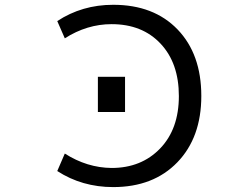

<svg xmlns="http://www.w3.org/2000/svg" viewBox="-20 -762 1040 794"><path d="M441.4 -662.1Q339.8 -662.1 248 -603.5L216.8 -674.8Q319.3 -742.2 448.2 -742.2Q616.2 -742.2 714.4 -640.1Q812.5 -538.1 812.5 -365.2Q812.5 -193.4 713.4 -90.8Q614.3 11.7 448.2 11.7Q319.3 11.7 216.8 -54.7L248 -127Q339.8 -68.4 441.4 -67.4Q564.5 -67.4 642.1 -147.9Q719.7 -228.5 719.7 -364.7Q719.7 -501 644 -581.5Q568.4 -662.1 441.4 -662.1ZM384.8 -298.8V-444.3H497.1V-298.8Z"/></svg>

Font: Gen Shin Gothic Monospace Regular
Style: Regular
Weight: 400
Designer: [Source Han Sans]
Ryoko NISHIZUKA  (kana & ideographs); Paul D. Hunt (Latin, Greek & Cyrillic); Wenlong ZHANG  (bopomofo
Version: Version 1.002.20150607